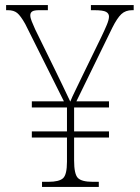

<svg xmlns="http://www.w3.org/2000/svg" viewBox="-20 -734 549 754"><path d="M145 0V-20H170Q212 -20 227.5 -34Q243 -48 243 -99V-194H105V-218H243V-312H105V-336H231L79 -640Q61 -672 47.5 -683Q34 -694 11 -694H4V-714H168V-694H134Q114 -694 106.5 -689Q99 -684 99 -674Q99 -664 104.5 -650.5Q110 -637 118 -619L194 -464Q210 -432 226 -398Q242 -364 256 -335Q263 -353 276.5 -380Q290 -407 304 -437L377 -587Q391 -616 399.5 -636.5Q408 -657 408 -669Q408 -681 396.5 -687.5Q385 -694 349 -694H337V-714H505V-694H499Q473 -694 456.5 -678.5Q440 -663 421 -625L280 -336H408V-312H271V-218H408V-194H271V-104Q271 -50 286 -35Q301 -20 344 -20H368V0Z"/></svg>

Font: Noto Serif Lao SemiCondensed Thin
Style: Regular
Weight: 100
Width: 4
Designer: Monotype Design Team
Foundry: Monotype Imaging Inc.
Version: Version 2.003; ttfautohint (v1.8.4.7-5d5b)